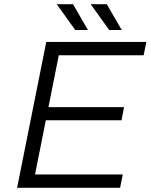

<svg xmlns="http://www.w3.org/2000/svg" viewBox="-20 -901 722 921"><path d="M205 -387H575L563 -324H193ZM148 -64H569L556 0H62L202 -700H682L669 -636H262ZM504 -757 415 -881H492L564 -757ZM341 -757 252 -881H330L402 -757Z"/></svg>

Font: MOST Montserrat
Style: Italic
Weight: 400
Italic angle: -11.3°
Designer: Julieta Ulanovsky
Foundry: Julieta Ulanovsky
Version: Version 8.000;March 11, 2024;FontCreator 15.0.0.2926 64-bit